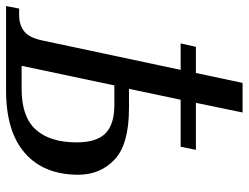

<svg xmlns="http://www.w3.org/2000/svg" viewBox="-130 -688 800 617"><g transform="rotate(90 269.5 -380.0)"><path d="M-11 -42H14Q43 -43 62.5 -58.5Q82 -74 91 -114L186 -561H101L112 -610H196L228 -760H323L292 -610H443L433 -561H282L247 -395H309Q425 -395 474 -349Q523 -303 523 -232Q523 -122 454 -61Q385 0 252 0H-19ZM248 -50Q337 -50 378 -95.5Q419 -141 419 -227Q419 -291 390 -319.5Q361 -348 299 -348H236L173 -50Z"/></g></svg>

Font: Noto Serif Narrow
Style: Italic
Weight: 400
Width: 4
Italic angle: -12°
Designer: Monotype Design Team
Foundry: Monotype Imaging Inc.
Version: Version 1.001